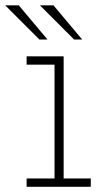

<svg xmlns="http://www.w3.org/2000/svg" viewBox="-67 -716 387 736"><path d="M35 0V-32H142V-468H35V-500H177V-32H281V0ZM217 -564.5 86 -695.5H138L248 -564.5ZM84 -564.5 -47 -695.5H5L115 -564.5Z"/></svg>

Font: Trispace Condensed Thin
Style: Regular
Weight: 100
Width: 3
Designer: Tyler Finck
Foundry: Etcetera Type Company
Version: Version 1.210; ttfautohint (v1.8.3)